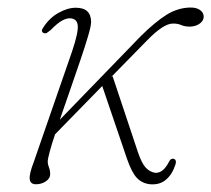

<svg xmlns="http://www.w3.org/2000/svg" viewBox="-20 -481 560 509"><path d="M221.5 -422.5Q221.5 -412.5 213.5 -385.2Q205.5 -358 192.8 -320.8Q180 -283.5 165.8 -242.2Q151.5 -201 138.5 -163.5L353 -385Q391.5 -423 421 -441.5Q450.5 -460 483 -461Q500 -461.5 509.8 -454.8Q519.5 -448 520 -438Q520.5 -427 510.5 -419.2Q500.5 -411.5 486 -410.5Q470.5 -410 460.5 -414.5Q450.5 -419 437.5 -418.5Q413 -418 370.5 -374.5L274.5 -276.5L278.5 -279L345.5 -78Q355.5 -48.5 366 -37Q376.5 -25.5 390.5 -23Q412.5 -20.5 429 -54Q433 -61.5 441 -60Q448.5 -57 445.5 -46Q437 -19 420.2 -4.8Q403.5 9.5 378.5 7.5Q357 5.5 343 -9.2Q329 -24 316.5 -60.5L251 -253L126 -125Q117 -98.5 111.8 -79Q106.5 -59.5 106.5 -52Q106.5 -45.5 109.8 -37.2Q113 -29 113 -19Q113 -8 101.5 -0.2Q90 7.5 75.5 7.5Q60.5 7.5 58.8 -5.8Q57 -19 69.5 -51.5L171 -344.5Q188.5 -396.5 186 -414.5Q183.5 -432.5 164.5 -432.5Q155.5 -432.5 143.5 -425.8Q131.5 -419 114.5 -401.5Q109 -397 104.8 -394.2Q100.5 -391.5 95.5 -393.5Q87 -398 95 -408.5Q111 -433.5 135.2 -447Q159.5 -460.5 181 -460.5Q221.5 -460.5 221.5 -422.5Z"/></svg>

Font: Fraunces 9pt Thin
Style: Italic
Weight: 100
Italic angle: -16°
Version: Version 1.000;[b76b70a41]